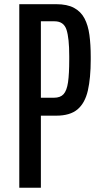

<svg xmlns="http://www.w3.org/2000/svg" viewBox="-20 -879 477 899"><path d="M70.3 0H171.4V-337.4H243.2C286.5 -337.4 319.7 -347.2 343 -366.9C366.3 -386.6 382.4 -416 391.4 -455.1C400.3 -494.1 404.8 -542.5 404.8 -600.1V-613.3C404.8 -651 402.8 -685.1 398.7 -715.3C394.6 -745.6 386.9 -771.5 375.5 -793C364.1 -814.5 347.7 -830.9 326.4 -842.3C305.1 -853.7 277.3 -859.4 243.2 -859.4H70.3ZM171.4 -421.4V-779.3H235.4C264.3 -779.3 283 -766 291.5 -739.5C300 -713 304.2 -672 304.2 -616.7V-600.1C304.2 -555.5 302.3 -520.2 298.6 -494.1C294.8 -468.1 287.9 -449.5 277.8 -438.2C267.7 -427 252.8 -421.4 232.9 -421.4Z"/></svg>

Font: Antonio
Style: Regular
Weight: 400
Designer: Vernon Adams
Foundry: Vernon Adams
Version: Version 1.002